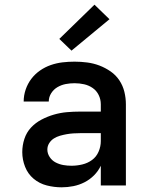

<svg xmlns="http://www.w3.org/2000/svg" viewBox="-20 -791 640 819"><path d="M243 8Q211 8 179.5 0Q148 -8 123.5 -28.5Q99 -49 87 -79.5Q75 -110 75 -142Q75 -171 84 -198.5Q93 -226 112 -246.5Q131 -267 156.5 -280.5Q182 -294 209.5 -302Q237 -310 265 -312.5Q293 -315 322 -315H410V-346Q410 -367 401 -385.5Q392 -404 375.5 -415.5Q359 -427 339 -431.5Q319 -436 298 -436Q279 -436 260.5 -432.5Q242 -429 225.5 -419.5Q209 -410 198.5 -393.5Q188 -377 188 -358H81Q81 -384 89.5 -409Q98 -434 113.5 -454.5Q129 -475 150.5 -490Q172 -505 196.5 -513.5Q221 -522 246.5 -525Q272 -528 298 -528Q325 -528 352 -524.5Q379 -521 404 -511.5Q429 -502 451.5 -486.5Q474 -471 489 -448.5Q504 -426 510.5 -399.5Q517 -373 517 -346V0H410V-84Q399 -61 381 -43Q363 -25 340.5 -13.5Q318 -2 293 3Q268 8 243 8ZM285 -84Q308 -84 331 -89.5Q354 -95 372.5 -108.5Q391 -122 400.5 -144Q410 -166 410 -189V-223H322Q307 -223 292.5 -222Q278 -221 264 -218.5Q250 -216 236 -212Q222 -208 210 -200.5Q198 -193 190 -180.5Q182 -168 182 -153Q182 -136 192 -121Q202 -106 217.5 -98Q233 -90 250 -87Q267 -84 285 -84ZM285 -575 233 -625 383 -771 447 -709Z"/></svg>

Font: Iosevka SS04 Semibold Extended
Style: Regular
Weight: 600
Width: 7
Monospace: yes
Designer: Belleve Invis
Foundry: Belleve Invis
Version: Version 19.0.0; ttfautohint (v1.8.4)